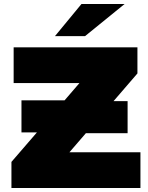

<svg xmlns="http://www.w3.org/2000/svg" viewBox="-20 -937 737 957"><path d="M680 -178V0H37V-130L164 -277H87V-437H302L376 -523H48V-701H665V-571L546 -433H616V-273H408L326 -178ZM386 -917H601L404 -757H254Z"/></svg>

Font: Montserrat Alternates Black
Style: Regular
Weight: 900
Designer: Julieta Ulanovsky
Foundry: Julieta Ulanovsky
Version: Version 7.200